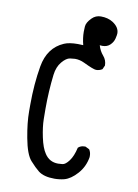

<svg xmlns="http://www.w3.org/2000/svg" viewBox="-92 -888 684 955"><g transform="rotate(10 250.0 -410.5)"><path d="M251 7Q197 7 169 -15Q150 -30 124 -59Q98 -88 83 -169Q69 -244 69 -301V-335Q69 -439 85 -531Q102 -628 181 -662Q206 -673 250 -673L277 -672Q268 -707 268 -738Q268 -743 269 -764Q270 -785 294 -809Q313 -828 339 -828Q375 -828 400 -812Q434 -790 434 -759Q434 -751 429.5 -732.5Q425 -714 410 -699.5Q395 -685 371 -685L358 -686Q366 -658 383.5 -638Q401 -618 401 -591L392 -571Q378 -562 361 -562Q348 -562 296 -587Q273 -598 249 -598Q243 -598 224 -595.5Q205 -593 183.5 -567.5Q162 -542 157 -501Q147 -417 147 -329Q147 -314 147.5 -275.5Q148 -237 159 -185Q170 -133 188 -107Q212 -70 256 -70Q263 -70 278 -71.5Q293 -73 311 -97Q329 -121 339 -165Q352 -177 371 -177H376L396 -167Q405 -153 405 -136V-129Q397 -80 365 -44Q333 -8 300 1Q276 7 251 7Z"/></g></svg>

Font: Xiaolai Mono SC
Style: Regular
Weight: 400
Monospace: yes
Designer: LXGW / Nozomi Seto
Version: Version 3.113;September 30, 2024